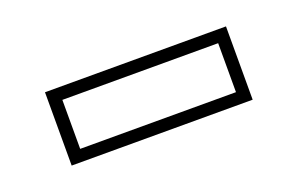

<svg xmlns="http://www.w3.org/2000/svg" viewBox="-35 -781 488 315"><g transform="rotate(-20 209.0 -624.0)"><path d="M51 -559.5V-687.5H367V-559.5ZM73.5 -580.5H345.5V-666H73.5Z"/></g></svg>

Font: Tourney ExtraLight
Style: Regular
Weight: 250
Designer: Tyler Finck
Foundry: Etcetera Type Co
Version: Version 1.015